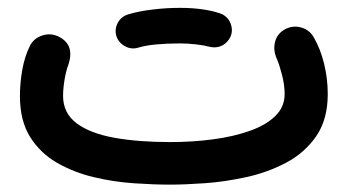

<svg xmlns="http://www.w3.org/2000/svg" viewBox="-20 -431 910 498"><path d="M31.7 -182.1Q31.7 -214.4 37.6 -248.8Q43.5 -283.2 57.1 -311Q66.9 -331.5 89.4 -338.9Q111.8 -346.2 132.3 -335.9Q175.3 -314.9 156.7 -261.2Q151.4 -247.6 147.5 -224.6Q143.6 -201.7 143.6 -182.1Q143.6 -137.7 178.7 -111.3Q213.9 -85 276.4 -73.7Q338.9 -62.5 420.9 -62.5Q479.5 -62.5 532.7 -69.6Q585.9 -76.7 627.9 -91.6Q669.9 -106.4 694.1 -130.1Q718.3 -153.8 718.3 -187Q718.3 -211.4 710.9 -239Q703.6 -266.6 697.8 -278.8Q688 -301.3 693.4 -322.3Q698.7 -343.3 718.3 -354.5Q738.3 -365.7 760.5 -359.9Q782.7 -354 793.9 -334Q811 -304.7 820.6 -265.9Q830.1 -227.1 830.1 -187Q830.1 -121.1 800.3 -77.9Q770.5 -34.7 722.7 -9.3Q674.8 16.1 619.4 28.3Q564 40.5 511.5 44.2Q459 47.9 420.9 47.9Q379.4 47.9 327.9 44.4Q276.4 41 224.4 28.8Q172.4 16.6 128.7 -8.3Q85 -33.2 58.3 -75.4Q31.7 -117.7 31.7 -182.1ZM281.7 -337.9Q276.9 -355.5 285.4 -371.6Q293.9 -387.7 312 -393.6Q339.4 -401.9 375.2 -406.2Q411.1 -410.6 446.3 -410.6Q481 -410.6 509 -406.2Q537.1 -401.9 556.6 -394Q574.7 -384.3 579.8 -364.7Q585 -345.2 573.7 -328.6Q564.5 -315.4 551.3 -310.8Q538.1 -306.2 523.9 -309.6Q509.8 -313.5 488.5 -315.9Q467.3 -318.4 446.3 -318.4Q413.1 -318.4 384.5 -315.7Q356 -313 337.4 -307.1Q319.8 -302.2 303.5 -311.5Q287.1 -320.8 281.7 -337.9Z"/></svg>

Font: Mikhak-DS2-FD SemiBold
Style: Regular
Weight: 600
Designer: Amin Abedi
Version: Version 3.2